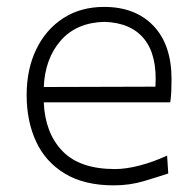

<svg xmlns="http://www.w3.org/2000/svg" viewBox="-20 -540 582 570"><path d="M317.9 10.3Q230.5 10.3 172.9 -24.4Q115.2 -59.1 87.2 -119.6Q59.1 -180.2 59.1 -257.8Q59.1 -334 87.4 -393.1Q115.7 -452.1 167.5 -485.8Q219.2 -519.5 289.1 -519.5Q381.8 -519.5 435.5 -463.4Q489.3 -407.2 489.3 -304.2Q489.3 -284.7 488.5 -268.3Q487.8 -252 485.4 -236.3H109.9Q113.8 -145 165.3 -91.6Q216.8 -38.1 321.3 -38.1Q354 -38.1 394.5 -48.6Q435.1 -59.1 476.1 -78.1L479.5 -24.9Q449.7 -15.1 407.5 -2.4Q365.2 10.3 317.9 10.3ZM441.4 -282.7Q447.3 -375.5 408.2 -424.1Q369.1 -472.7 290 -475.1Q207.5 -473.1 160.6 -419.9Q113.8 -366.7 109.9 -281.7Z"/></svg>

Font: Pinar-DS3-FD Light
Style: Regular
Weight: 300
Designer: Amin Abedi
Version: Version 3.000